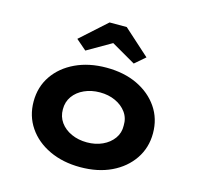

<svg xmlns="http://www.w3.org/2000/svg" viewBox="-112 -899 1062 1029"><g transform="rotate(15 418.5 -385.0)"><path d="M419.1 10Q322.9 10 247.8 -25.3Q172.7 -60.6 130.2 -123.1Q87.7 -185.7 87.7 -265.9Q87.7 -347 130.2 -409.1Q172.7 -471.2 247.8 -506.5Q322.9 -541.7 419.1 -541.7Q517 -541.7 591 -506.5Q665 -471.2 707.5 -409.1Q750 -347 750 -265.9Q750 -185.7 707.5 -123.1Q665 -60.6 591 -25.3Q517 10 419.1 10ZM419.6 -127.6Q467.2 -127.6 505.5 -145.2Q543.8 -162.7 566.4 -194Q589 -225.4 587.6 -265.9Q589 -307.4 566.4 -338.5Q543.8 -369.6 505.5 -387.1Q467.2 -404.7 419.6 -404.7Q372.1 -404.7 333.2 -387.1Q294.4 -369.6 272 -338.3Q249.7 -307 250.1 -265.9Q249.7 -225.4 272 -194Q294.4 -162.7 333.2 -145.2Q372.1 -127.6 419.6 -127.6ZM284.7 -600.7 227.2 -650.3 371.5 -780H466.7L610.9 -650.3L553.4 -600.7L404.1 -686.9H434.1Z"/></g></svg>

Font: Lexend Giga
Style: Regular
Weight: 400
Designer: Bonnie Shaver-Troup, Thomas Jockin
Foundry: Lexend
Version: Version 1.007